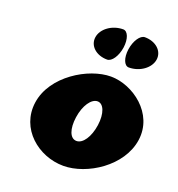

<svg xmlns="http://www.w3.org/2000/svg" viewBox="-143 -908 963 1040"><g transform="rotate(20 338.5 -388.0)"><path d="M390 -791C327 -791 269.8 -750 262.5 -699C255.1 -648 300.5 -607 363.5 -607C390.4 -607 417.9 -648 425.3 -699C432.6 -750 416.9 -791 390 -791ZM515 -791C488.1 -791 460.6 -750 453.2 -699C445.9 -648 461.6 -607 488.5 -607C551.5 -607 608.6 -648 616 -699C623.3 -750 578 -791 515 -791ZM77.4 -256C54.6 -98 193.3 15 337.1 15C473.1 15 650.6 -98 673.4 -256C696.5 -416 542.6 -528 415.4 -528C286.6 -528 100.4 -416 77.4 -256ZM312.4 -256C322.6 -327 357.8 -377 393.1 -377C427.9 -377 448.6 -327 438.4 -256C428.3 -186 394.7 -136 358.4 -136C320.4 -136 302.3 -186 312.4 -256Z"/></g></svg>

Font: Blink
Style: WideObl
Weight: 400
Designer: Mew Too
Foundry: Cannot Into Space Fonts
Version: Version 001.000